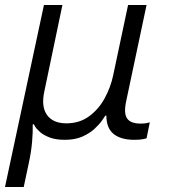

<svg xmlns="http://www.w3.org/2000/svg" viewBox="-34 -550 706 769"><path d="M-14 199 142 -530H216L144 -186Q130 -124 154 -90Q178 -56 232 -56Q284 -56 322.5 -84Q361 -112 385 -156Q409 -200 419 -247L479 -530H553L471 -143Q461 -95 475.5 -75Q490 -55 529 -55Q546 -55 556 -57.5Q566 -60 566 -60L553 4Q553 4 540.5 7Q528 10 504 10Q450 10 421 -13.5Q392 -37 392 -87H388Q385 -82 374 -66.5Q363 -51 344 -33.5Q325 -16 296 -3Q267 10 226 10Q189 10 164.5 0.5Q140 -9 126 -21.5Q112 -34 106.5 -43.5Q101 -53 101 -53L97 -51Q98 -22 94.5 18.5Q91 59 81 105L61 199Z"/></svg>

Font: Be Vietnam Pro Light
Style: Italic
Weight: 300
Italic angle: -12°
Designer: Lam Bao, Tony Le, Vietanh Nguyen
Foundry: Yellow Type Foundry
Version: Version 1.002; ttfautohint (v1.8.3)